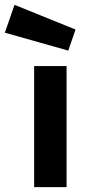

<svg xmlns="http://www.w3.org/2000/svg" viewBox="-79 -773 357 793"><path d="M62 0V-500H196V0ZM-19 -753 233 -651 203 -564 -59 -638Z"/></svg>

Font: Titillium Web[RUS by Daymarius]
Style: Bold
Weight: 700
Designer: Cyrillization by Daymarius
Foundry: Cyrillization by Daymarius
Version: Version 1.002 September 11, 2018